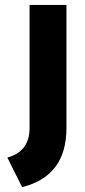

<svg xmlns="http://www.w3.org/2000/svg" viewBox="-20 -520 344 780"><path d="M9.8 120.1Q100.1 95.7 100.1 0V-500H250V0Q250 195.8 69.8 240.2Z"/></svg>

Font: Gully
Style: Bold
Weight: 700
Designer: jaikishan Patel
Foundry: MagicType
Version: Version 1.000;Glyphs 3.2 (3242)